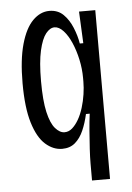

<svg xmlns="http://www.w3.org/2000/svg" viewBox="-51 -579 524 765"><g transform="rotate(-5 211.0 -196.0)"><path d="M286 148V80Q286 56 288 21.5Q290 -13 293 -50.5Q296 -88 300 -118H285Q277 -82 264 -52.5Q251 -23 230.5 -5.5Q210 12 179 12Q143 12 112 -15.5Q81 -43 62.5 -103.5Q44 -164 44 -262Q44 -356 61.5 -418Q79 -480 109 -510Q139 -540 175 -540Q209 -540 231 -518.5Q253 -497 266.5 -464Q280 -431 285 -400H299L293 -527H358V-255V148ZM194 -53Q211 -53 225 -65.5Q239 -78 250.5 -98Q262 -118 270 -144Q278 -170 282 -197Q286 -224 286 -247V-262Q286 -299 278 -336Q270 -373 256.5 -404Q243 -435 225.5 -454Q208 -473 190 -473Q172 -473 155.5 -452.5Q139 -432 128.5 -386Q118 -340 118 -264Q118 -186 128.5 -140Q139 -94 157 -73.5Q175 -53 194 -53Z"/></g></svg>

Font: Bricolage Grotesque Condensed Light
Style: Regular
Weight: 300
Width: 3
Designer: Mathieu Triay
Foundry: Atelier Triay
Version: Version 1.000;gftools[0.9.30]